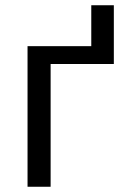

<svg xmlns="http://www.w3.org/2000/svg" viewBox="-20 -712 476 732"><path d="M414 -692V-468H173V0H85V-536H328V-692Z"/></svg>

Font: BC Sans
Style: Regular
Weight: 400
Designer: Monotype Design Team
Province of B.C.
Foundry: Monotype Imaging Inc.
Version: Version 2.000;GOOG;noto-source:20170915:90ef993387c0